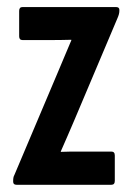

<svg xmlns="http://www.w3.org/2000/svg" viewBox="-20 -511 366 531"><path d="M25.4 0Q16.4 0 16.4 -8.6V-11.3Q16.4 -21.5 19.8 -27.1L141 -313.5Q150 -335.5 159.1 -356.5Q168.1 -377.6 177.3 -399.6V-401Q160.1 -400.6 147.3 -400.4Q134.4 -400.2 120.9 -400.2H42.3Q33 -400.2 33 -410.6V-480.9Q33 -491.5 42.3 -491.5H300.7Q310.1 -491.5 310.1 -483.9V-480.7Q310.1 -472.2 304.7 -460.3L185.5 -178.4Q176.5 -157 167.1 -135.6Q157.7 -114.2 148.2 -92.4V-91Q165.6 -91.8 177.5 -91.8Q189.5 -91.8 204.3 -91.8H288.2Q297.5 -91.8 297.5 -80.9V-10.9Q297.5 0 288.2 0Z"/></svg>

Font: Sofia Sans Extra Condensed
Style: Regular
Weight: 400
Designer: Botio Nikoltchev, Ani Petrova
Foundry: lettersoup
Version: Version 4.101